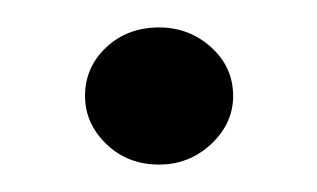

<svg xmlns="http://www.w3.org/2000/svg" viewBox="-20 -370 231 140"><path d="M96 -250Q73 -250 57.5 -265Q42 -280 42 -300Q42 -321 57.5 -335.5Q73 -350 96 -350Q118 -350 134 -335.5Q150 -321 150 -300Q150 -280 134 -265Q118 -250 96 -250Z"/></svg>

Font: Dosis Medium
Style: Regular
Weight: 500
Designer: EdgarTolentino, PabloImpallari, IginoMarini
Foundry: EdgarTolentino, PabloImpallari, IginoMarini
Version: Version 3.001; ttfautohint (v1.8.2)